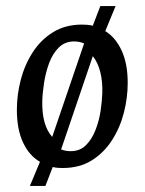

<svg xmlns="http://www.w3.org/2000/svg" viewBox="-20 -543 478 634"><path d="M78.7 71 112 -8.7Q76.6 -28.8 56.2 -72.2Q35.7 -115.7 35.7 -180.9Q35.7 -229.9 48.5 -279.3Q61.3 -328.7 87.9 -370Q114.4 -411.4 155.1 -436.6Q195.8 -461.8 250.7 -461.8Q259.5 -461.8 268.9 -461Q278.3 -460.1 286.4 -458L311.3 -523H361.7L327.6 -440.3Q361.3 -419.8 381.5 -376.4Q401.7 -333.1 401.7 -269.1Q401.7 -220.1 389 -170.7Q376.4 -121.3 349.8 -80Q323.3 -38.6 283 -13.4Q242.8 11.8 186.7 11.8Q178.9 11.8 170.5 11.2Q162.2 10.5 154.1 8.5L129.9 71ZM213.3 -43.8Q243.8 -43.8 263.5 -63.3Q283.2 -82.7 295.1 -113.1Q307.1 -143.5 312.1 -176.4Q317 -209.2 317.8 -235.8Q319.1 -273.1 311.2 -304.9Q303.3 -336.6 286.5 -357.6L181.8 -49.6Q195.8 -43.8 213.3 -43.8ZM152.4 -90.9 257.8 -399.6Q242.1 -406.2 224.8 -406.2Q194.4 -406.2 174 -386Q153.7 -365.7 142.1 -334.4Q130.6 -303 125.5 -269.3Q120.3 -235.7 119.6 -209.8Q117.8 -129.8 152.4 -90.9Z"/></svg>

Font: Ancizar Sans Thin
Style: Italic
Weight: 100
Italic angle: -4°
Designer: Cesar Puertas, Viviana Monsalve, Julian Moncada, Julian Prieto, Jose Castro, Mariel Hernandez, Felipe Aragon, Sara Alarc
Version: Version 8.100